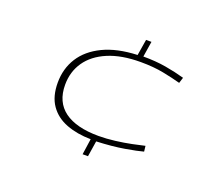

<svg xmlns="http://www.w3.org/2000/svg" viewBox="-121 -817 1278 1103"><g transform="rotate(20 517.5 -266.0)"><path d="M478 105 492 8Q408 7 342.5 -18Q277 -43 240 -96Q203 -149 203 -233Q203 -319 245.5 -386Q288 -453 372 -493.5Q456 -534 580 -539L596 -637H629L614 -542Q690 -542 752 -531.5Q814 -521 870 -505L859 -470Q812 -483 751 -495Q690 -507 611 -507Q494 -507 412.5 -472.5Q331 -438 289 -377Q247 -316 247 -236Q247 -131 319 -78Q391 -25 528 -25Q575 -25 627.5 -31.5Q680 -38 726 -47.5Q772 -57 801 -64L805 -30Q769 -20 696 -7.5Q623 5 526 9L511 105Z"/></g></svg>

Font: Georama ExtraExtended ExtraLight
Style: Italic
Weight: 200
Width: 8
Italic angle: -9°
Designer: Jean-Baptiste Levee
Foundry: Production Type
Version: Version 1.000